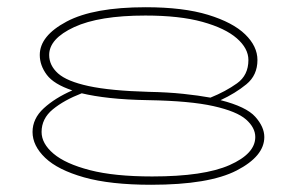

<svg xmlns="http://www.w3.org/2000/svg" viewBox="-20 -500 822 531"><path d="M711 -121Q711 -68 634.5 -28.5Q558 11 398 11Q285 11 212.5 -9.5Q140 -30 105 -63.5Q70 -97 70 -135Q70 -172 101 -200.5Q132 -229 180 -250Q129 -267 109.5 -293Q90 -319 90 -348Q90 -401 164.5 -440.5Q239 -480 383 -480Q487 -480 555.5 -459Q624 -438 658 -405Q692 -372 692 -334Q692 -292 661.5 -267Q631 -242 590 -223Q661 -205 686 -177Q711 -149 711 -121ZM391 -246Q444 -245 486.5 -240.5Q529 -236 562 -230Q604 -247 635.5 -269.5Q667 -292 667 -334Q667 -366 635 -394Q603 -422 540 -439.5Q477 -457 382 -457Q254 -457 185 -425Q116 -393 116 -348Q116 -319 140.5 -297Q165 -275 225 -262Q285 -249 391 -246ZM95 -135Q95 -103 128 -75Q161 -47 228.5 -29.5Q296 -12 401 -12Q544 -12 615 -43.5Q686 -75 686 -121Q686 -147 660.5 -169.5Q635 -192 570.5 -206.5Q506 -221 390 -223Q330 -224 284.5 -229Q239 -234 206 -242Q157 -223 126 -197.5Q95 -172 95 -135Z"/></svg>

Font: BhuTuka Expanded One
Style: Regular
Weight: 400
Designer: Erin McLaughlin
Version: Version 1.000; ttfautohint (v1.8.3)